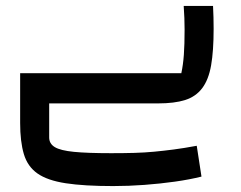

<svg xmlns="http://www.w3.org/2000/svg" viewBox="-20 -349 815 648"><path d="M48 0V-102H592Q598 -130 600.5 -164Q603 -198 603 -249Q603 -287 600 -329H699Q700 -310 700.5 -290.5Q701 -271 701 -252Q701 -177 692.5 -128.5Q684 -80 662.5 -51.5Q641 -23 605 -11.5Q569 0 513 0ZM362 279Q264 279 202 269.5Q140 260 106.5 236.5Q73 213 60.5 171Q48 129 48 66V0H146V115Q146 136 165 147.5Q184 159 229.5 163.5Q275 168 355 168Q399 168 433.5 167Q468 166 500 163Q532 160 566.5 155.5Q601 151 644 143L660 247Q620 257 570.5 264Q521 271 467.5 275Q414 279 362 279Z"/></svg>

Font: Changa ExtraLight Medium
Style: Regular
Weight: 500
Version: Version 3.002; ttfautohint (v1.8.2)